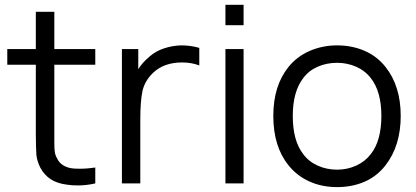

<svg xmlns="http://www.w3.org/2000/svg" viewBox="-20 -768 1740 804"><path d="M207.5 -206.5V-168.5Q207.5 -146 209.5 -131.8Q211.5 -117.5 219 -105Q227 -86.5 245.2 -75.5Q263.5 -64.5 286.5 -62.5Q291.5 -62 298.5 -61.8Q305.5 -61.5 315.5 -61.5Q331 -61.5 346.8 -62.8Q362.5 -64 379 -66.5V0Q342.5 8.5 305 8.5Q279 8.5 258.5 5Q219.5 0 193 -17Q166.5 -34 149 -65.5Q135.5 -92 132.5 -118.5Q131.5 -132.5 130.8 -153.8Q130 -175 130 -204V-497H10.5V-562.5H130V-718.5H207.5V-562.5H379V-497H207.5Z M814.5 -567.5V-494Q781.5 -506.5 742.5 -506.5Q667 -506.5 621.5 -463.5Q586 -429.5 576.5 -386.5Q567.5 -343.5 567.5 -267.5V0H490.5V-562.5H559V-478Q567 -491.5 578.8 -504.8Q590.5 -518 606 -531Q632 -554 667 -565.5Q702 -577 738.5 -578Q779 -578 814.5 -567.5Z M1000 -748V-662.5H924V-748ZM1000 -562.5V0H924V-562.5Z M1188 -76Q1124.5 -154.5 1124.5 -282.5Q1124.5 -409 1188 -487.5Q1205 -509 1227.5 -526Q1250 -543 1276.2 -554.5Q1302.5 -566 1331.5 -572Q1360.5 -578 1391.5 -578Q1453.5 -578 1506 -555.5Q1558.5 -533 1594.5 -487.5Q1658 -407.5 1658 -282.5Q1658 -158 1594.5 -76Q1558.5 -29.5 1506.5 -7Q1454.5 15.5 1391.5 15.5Q1328.5 15.5 1276.2 -7.8Q1224 -31 1188 -76ZM1533 -440.5Q1509 -472 1471.5 -488.5Q1434 -505 1391.5 -505Q1347.5 -505 1310 -488.5Q1272.5 -472 1249.5 -440.5Q1206 -384 1206 -282.5Q1206 -179 1249.5 -123Q1272.5 -91.5 1310.2 -74.5Q1348 -57.5 1391.5 -57.5Q1434 -57.5 1471.5 -74.5Q1509 -91.5 1533 -123Q1577 -179 1577 -282.5Q1577 -384.5 1533 -440.5Z"/></svg>

Font: Russisch Sans
Style: Regular
Weight: 400
Designer: Michael Sharanda (font) & Cristiano Sobral (main changes)
Foundry: Michael Sharanda
Version: Version 2.00;October 25, 2020;FontCreator 13.0.0.2681 64-bit